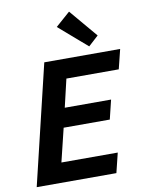

<svg xmlns="http://www.w3.org/2000/svg" viewBox="-101 -1023 828 1094"><g transform="rotate(-10 313.0 -476.5)"><path d="M21 0 187 -693H626L598 -580H295L257 -418H525L498 -307H231L184 -114H510L482 0ZM455 -738 292 -879 376 -953 513 -791Z"/></g></svg>

Font: Ubuntu Sans
Style: Bold Italic
Weight: 700
Italic angle: -13.5°
Designer: Dalton Maag Ltd
Foundry: Dalton Maag Ltd
Version: Version 1.006